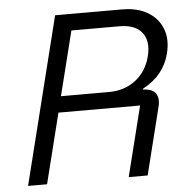

<svg xmlns="http://www.w3.org/2000/svg" viewBox="-50 -724 758 773"><g transform="rotate(-5 329.0 -337.5)"><path d="M32.5 0 200.8 -675H471.7Q533.3 -675 575 -650Q616.7 -625 633.3 -581.7Q650 -538.3 635.8 -482.5Q625 -439.2 598.3 -406.2Q571.7 -373.3 528.3 -350L527.5 -345.8Q563.3 -345.8 577.9 -326.2Q592.5 -306.7 583.3 -270.8L515.8 0H439.2L510 -283.3H180L109.2 0ZM195.8 -348.3H390Q453.3 -348.3 498.3 -383.3Q543.3 -418.3 558.3 -478.3Q573.3 -538.3 545.8 -573.3Q518.3 -608.3 455 -608.3H260.8Z"/></g></svg>

Font: Funnel Sans Light
Style: Italic
Weight: 300
Italic angle: -14.036°
Designer: NORD ID, Kristian Moeller
Foundry: Dicotype
Version: Version 1.000